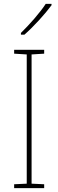

<svg xmlns="http://www.w3.org/2000/svg" viewBox="-20 -971 300 991"><path d="M246 -944V-951H216C186 -905 133 -845 88 -801V-792H106C154 -834 212 -898 246 -944ZM208 0V-20L143 -23V-690L208 -694V-714H53V-694L118 -690V-23L53 -20V0Z"/></svg>

Font: Noto Sans Armenian SemiCondensed Thin
Style: Regular
Weight: 100
Width: 4
Designer: Monotype Design Team
Foundry: Monotype Imaging Inc.
Version: Version 2.008